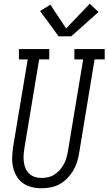

<svg xmlns="http://www.w3.org/2000/svg" viewBox="-20 -997 579 1025"><path d="M201 8Q174 8 148 1.5Q122 -5 101.5 -20Q81 -35 68 -57.5Q55 -80 49.5 -105.5Q44 -131 45 -158Q46 -185 50 -213L128 -680H81V-735H243V-680H189L110 -204Q107 -185 106 -166.5Q105 -148 107.5 -130.5Q110 -113 117 -97Q124 -81 136.5 -69.5Q149 -58 166 -52.5Q183 -47 202 -47Q219 -47 237 -51Q255 -55 270.5 -65Q286 -75 298.5 -89Q311 -103 320 -119Q329 -135 334 -152Q339 -169 342 -186L424 -680H377V-735H539V-680H485L402 -177Q398 -153 390.5 -129.5Q383 -106 369.5 -84Q356 -62 337.5 -43.5Q319 -25 296.5 -13Q274 -1 249.5 3.5Q225 8 201 8ZM293 -803 194 -938 249 -972 333 -845 459 -977 506 -933 360 -803Z"/></svg>

Font: Iosevka Slab Light Oblique
Style: Regular
Weight: 300
Italic angle: -9°
Monospace: yes
Designer: Belleve Invis
Foundry: Belleve Invis
Version: Version 11.1.1; ttfautohint (v1.8.3)